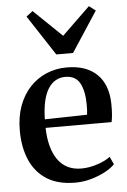

<svg xmlns="http://www.w3.org/2000/svg" viewBox="-58 -876 616 929"><g transform="rotate(-5 250.5 -411.5)"><path d="M270 11Q187 11 132.5 -23.2Q78 -57.5 51 -119.5Q24 -181.5 24 -263.5Q24 -330 43.2 -382.5Q62.5 -435 97 -472Q131.5 -509 177.5 -528.5Q223.5 -548 277 -548Q370.5 -548 422.5 -498.2Q474.5 -448.5 476.5 -355Q477 -323.5 475.2 -302Q473.5 -280.5 470 -265.5H149.5Q150.5 -218 160.5 -179.2Q170.5 -140.5 189.5 -112.5Q208.5 -84.5 237.5 -69.5Q266.5 -54.5 305 -54.5Q344 -54.5 384 -68Q424 -81.5 446 -99L463.5 -61.5Q447 -44 416.8 -27.5Q386.5 -11 348.2 0Q310 11 270 11ZM149.5 -307 355 -311.5Q356.5 -322.5 357 -334.8Q357.5 -347 357.5 -358.5Q357.5 -425 336.8 -464Q316 -503 265.5 -503Q239.5 -503 218.8 -491.2Q198 -479.5 182.8 -455.8Q167.5 -432 159 -395Q150.5 -358 149.5 -307ZM232 -615 104.5 -810 136 -834 273 -702 409.5 -834 441 -810 313.5 -615Z"/></g></svg>

Font: Merriweather 72pt SemiBold
Style: Regular
Weight: 600
Version: Version 2.100